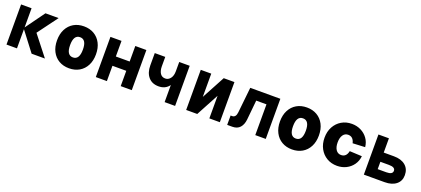

<svg xmlns="http://www.w3.org/2000/svg" viewBox="41 -1484 5319 2428"><g transform="rotate(20 2700.0 -270.0)"><path d="M56 0V-540H197V-282L384 -540H561L361 -270L573 0H394L197 -258V0Z M900 12Q822 12 763 -22.5Q704 -57 671 -120.5Q638 -184 638 -270Q638 -356 671 -419.5Q704 -483 763 -517.5Q822 -552 900 -552Q978 -552 1037 -517.5Q1096 -483 1129 -419.5Q1162 -356 1162 -270Q1162 -184 1129 -120.5Q1096 -57 1037 -22.5Q978 12 900 12ZM900 -134Q986 -134 986 -270Q986 -406 900 -406Q814 -406 814 -270Q814 -134 900 -134Z M1258 0V-541H1407V-331H1593V-540H1742V0H1593V-206H1407V0Z M2184 0V-230Q2135 -161 2042 -161Q1954 -161 1904.5 -219Q1855 -277 1855 -375V-540H1996V-415Q1996 -354 2019.5 -318.5Q2043 -283 2088 -283Q2129 -283 2156.5 -318.5Q2184 -354 2184 -415V-540H2325V0Z M2474 0V-540H2615V-227L2783 -540H2927V0H2786V-304L2623 0Z M3026 0V-126H3046Q3097 -126 3104 -198L3140 -540H3545V0H3404V-414H3266L3240 -150Q3233 -81 3197 -40.5Q3161 0 3095 0Z M3900 12Q3822 12 3763 -22.5Q3704 -57 3671 -120.5Q3638 -184 3638 -270Q3638 -356 3671 -419.5Q3704 -483 3763 -517.5Q3822 -552 3900 -552Q3978 -552 4037 -517.5Q4096 -483 4129 -419.5Q4162 -356 4162 -270Q4162 -184 4129 -120.5Q4096 -57 4037 -22.5Q3978 12 3900 12ZM3900 -134Q3986 -134 3986 -270Q3986 -406 3900 -406Q3814 -406 3814 -270Q3814 -134 3900 -134Z M4506 12Q4428 12 4367.5 -24Q4307 -60 4272.5 -123.5Q4238 -187 4238 -270Q4238 -353 4272.5 -416.5Q4307 -480 4367.5 -516Q4428 -552 4506 -552Q4572 -552 4627.5 -524.5Q4683 -497 4719 -447.5Q4755 -398 4762 -332L4596 -324Q4577 -406 4508 -406Q4464 -406 4439 -369.5Q4414 -333 4414 -270Q4414 -207 4439 -170.5Q4464 -134 4508 -134Q4579 -134 4596 -218L4762 -210Q4755 -144 4719.5 -94Q4684 -44 4628.5 -16Q4573 12 4506 12Z M4865 0V-540H5006V-348H5144Q5242 -348 5298.5 -300.5Q5355 -253 5355 -170Q5355 -91 5298.5 -45.5Q5242 0 5144 0ZM5006 -125H5122Q5206 -125 5206 -175Q5206 -224 5122 -224H5006Z"/></g></svg>

Font: Geist Mono UltraBlack
Style: Regular
Weight: 900
Monospace: yes
Designer: Basement.studio, Andrés Briganti, Mateo Zaragoza
Foundry: Basement.studio, Vercel, Andrés Briganti, Guido Ferreyra, Mateo Zaragoza
Version: Version 1.400; ttfautohint (v1.8.4.7-5d5b)